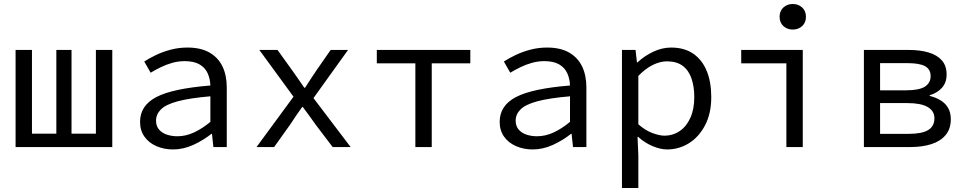

<svg xmlns="http://www.w3.org/2000/svg" viewBox="-20 -736 4840 961"><path d="M58 0V-486H140V-67H262V-486H338V-67H460V-486H542V0Z M846 12Q801 12 763 -4.5Q725 -21 703 -52Q681 -83 681 -126Q681 -208 763 -250.5Q845 -293 1033 -308Q1032 -341 1019.5 -369Q1007 -397 979 -413.5Q951 -430 904 -430Q873 -430 842.5 -421.5Q812 -413 784.5 -399.5Q757 -386 734 -372L702 -428Q726 -444 760.5 -460.5Q795 -477 835 -487.5Q875 -498 918 -498Q985 -498 1028.5 -473Q1072 -448 1093.5 -403.5Q1115 -359 1115 -298V0H1048L1041 -66H1038Q998 -34 948 -11Q898 12 846 12ZM868 -54Q910 -54 951 -73Q992 -92 1033 -126V-254Q929 -245 869.5 -229Q810 -213 785.5 -188.5Q761 -164 761 -132Q761 -105 776 -87.5Q791 -70 815.5 -62Q840 -54 868 -54Z M1264 0 1449 -252 1278 -486H1369L1446 -379Q1459 -360 1474 -339Q1489 -318 1503 -297H1507Q1520 -318 1534.5 -339.5Q1549 -361 1562 -381L1635 -486H1722L1549 -245L1735 0H1645L1560 -112Q1545 -133 1528.5 -156Q1512 -179 1496 -200H1492Q1477 -179 1462 -157Q1447 -135 1432 -112L1352 0Z M2059 0V-419H1866V-486H2334V-419H2141V0Z M2646 12Q2601 12 2563 -4.5Q2525 -21 2503 -52Q2481 -83 2481 -126Q2481 -208 2563 -250.5Q2645 -293 2833 -308Q2832 -341 2819.5 -369Q2807 -397 2779 -413.5Q2751 -430 2704 -430Q2673 -430 2642.5 -421.5Q2612 -413 2584.5 -399.5Q2557 -386 2534 -372L2502 -428Q2526 -444 2560.5 -460.5Q2595 -477 2635 -487.5Q2675 -498 2718 -498Q2785 -498 2828.5 -473Q2872 -448 2893.5 -403.5Q2915 -359 2915 -298V0H2848L2841 -66H2838Q2798 -34 2748 -11Q2698 12 2646 12ZM2668 -54Q2710 -54 2751 -73Q2792 -92 2833 -126V-254Q2729 -245 2669.5 -229Q2610 -213 2585.5 -188.5Q2561 -164 2561 -132Q2561 -105 2576 -87.5Q2591 -70 2615.5 -62Q2640 -54 2668 -54Z M3093 205V-486H3161L3168 -424H3171Q3205 -456 3249.5 -477Q3294 -498 3339 -498Q3405 -498 3449.5 -467.5Q3494 -437 3517 -381.5Q3540 -326 3540 -250Q3540 -168 3509 -109Q3478 -50 3428 -19Q3378 12 3319 12Q3286 12 3246.5 -4.5Q3207 -21 3174 -51H3171L3175 41V205ZM3305 -57Q3348 -57 3382 -80Q3416 -103 3435.5 -146.5Q3455 -190 3455 -250Q3455 -303 3441 -343.5Q3427 -384 3397 -406.5Q3367 -429 3318 -429Q3285 -429 3248.5 -411.5Q3212 -394 3175 -356V-114Q3210 -83 3245.5 -70Q3281 -57 3305 -57Z M3916 0V-419H3690V-486H3998V0ZM3948 -588Q3920 -588 3901 -605.5Q3882 -623 3882 -652Q3882 -681 3901 -698.5Q3920 -716 3948 -716Q3976 -716 3995 -698.5Q4014 -681 4014 -652Q4014 -623 3995 -605.5Q3976 -588 3948 -588Z M4304 0V-486H4529Q4585 -486 4627.5 -473.5Q4670 -461 4694 -434Q4718 -407 4718 -363Q4718 -323 4695 -297Q4672 -271 4633 -259V-256Q4662 -249 4686 -235Q4710 -221 4724.5 -197.5Q4739 -174 4739 -139Q4739 -91 4713 -60Q4687 -29 4641.5 -14.5Q4596 0 4537 0ZM4385 -284H4515Q4581 -284 4609.5 -302.5Q4638 -321 4638 -355Q4638 -389 4610.5 -404.5Q4583 -420 4521 -420H4385ZM4385 -66H4528Q4594 -66 4625.5 -85Q4657 -104 4657 -144Q4657 -181 4623 -200.5Q4589 -220 4523 -220H4385Z"/></svg>

Font: Source Code Pro
Style: Regular
Weight: 400
Monospace: yes
Designer: Paul D. Hunt, Teo Tuominen
Foundry: Adobe Systems Incorporated
Version: Version 1.018;hotconv 1.0.116;makeotfexe 2.5.65601